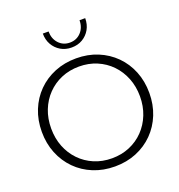

<svg xmlns="http://www.w3.org/2000/svg" viewBox="-170 -1118 1186 1272"><g transform="rotate(-20 423.5 -481.5)"><path d="M572.8 -976.6Q572.8 -932.6 553.5 -898.4Q534.2 -864.3 500.5 -844.2Q466.8 -824.2 423.3 -824.2Q379.9 -824.2 346.2 -844.2Q312.5 -864.3 293.2 -898.4Q273.9 -932.6 273.9 -976.6H314.5Q314.5 -925.3 345.2 -892.1Q376 -858.9 423.3 -858.9Q470.7 -858.9 501.7 -892.1Q532.7 -925.3 532.7 -976.6ZM424.3 14.6Q341.8 14.6 272.5 -13.7Q203.1 -42 152.1 -93.5Q101.1 -145 73 -214.6Q44.9 -284.2 44.9 -366.2Q44.9 -448.7 73 -518.3Q101.1 -587.9 152.1 -639.2Q203.1 -690.4 272.5 -718.8Q341.8 -747.1 424.3 -747.1Q506.3 -747.1 575.4 -718.8Q644.5 -690.4 695.6 -639.2Q746.6 -587.9 774.7 -518.3Q802.7 -448.7 802.7 -366.2Q802.7 -284.2 774.7 -214.6Q746.6 -145 695.6 -93.5Q644.5 -42 575.4 -13.7Q506.3 14.6 424.3 14.6ZM423.8 -43Q491.2 -43 548.3 -67.1Q605.5 -91.3 647.7 -135Q689.9 -178.7 713.4 -237.8Q736.8 -296.9 736.8 -366.2Q736.8 -435.5 713.4 -494.6Q689.9 -553.7 647.7 -597.4Q605.5 -641.1 548.3 -665.3Q491.2 -689.5 423.8 -689.5Q356 -689.5 298.8 -665.3Q241.7 -641.1 199.5 -597.4Q157.2 -553.7 134 -494.9Q110.8 -436 110.8 -366.2Q110.8 -296.4 134 -237.5Q157.2 -178.7 199.5 -135Q241.7 -91.3 298.8 -67.1Q356 -43 423.8 -43Z"/></g></svg>

Font: Kumbh Sans Light
Style: Regular
Weight: 300
Version: Version 1.004